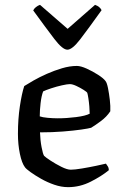

<svg xmlns="http://www.w3.org/2000/svg" viewBox="-20 -772 509 792"><path d="M261 0Q233 0 204 -10Q175 -20 149.5 -34.5Q124 -49 106 -62Q88 -75 83 -82Q70 -99 62 -137.5Q54 -176 54 -220Q54 -281 62 -334Q70 -387 80 -417Q94 -426 118.5 -440Q143 -454 173.5 -467.5Q204 -481 236 -490.5Q268 -500 297 -500Q313 -500 337.5 -489Q362 -478 384.5 -463.5Q407 -449 415 -438Q421 -431 425.5 -408.5Q430 -386 433 -360Q436 -334 435 -313Q420 -290 395.5 -272Q371 -254 356 -245Q346 -242 315 -237.5Q284 -233 239.5 -229.5Q195 -226 145 -226Q146 -194 151.5 -165Q157 -136 162 -129Q168 -123 188.5 -109.5Q209 -96 233 -84Q257 -72 272 -72Q288 -72 318 -77Q348 -82 376.5 -88Q405 -94 417 -97Q420 -93 424.5 -86Q429 -79 429 -70Q400 -46 355 -23Q310 0 261 0ZM218 -284Q255 -284 294 -289Q333 -294 350 -303Q350 -315 348.5 -333Q347 -351 344.5 -367Q342 -383 340 -389Q338 -393 324.5 -401.5Q311 -410 295 -417.5Q279 -425 268 -425Q258 -425 235.5 -420Q213 -415 190.5 -407.5Q168 -400 158 -395Q151 -377 147.5 -347Q144 -317 144 -292Q155 -288 176.5 -286Q198 -284 218 -284ZM258 -567Q238 -567 204 -611.5Q170 -656 117 -729Q120 -736 128 -742.5Q136 -749 145 -752L259 -653L372 -752Q392 -745 399 -730Q344 -653 311 -610Q278 -567 258 -567Z"/></svg>

Font: Texturina
Style: Regular
Weight: 400
Designer: Guillermo Torres Carreño
Foundry: Omnibus-Type
Version: Version 1.002; ttfautohint (v1.8.3)